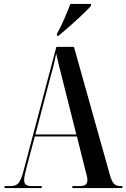

<svg xmlns="http://www.w3.org/2000/svg" viewBox="-20 -951 639 971"><path d="M3 0V-10H33Q61 -10 74 -25.5Q87 -41 99 -87L265 -714H354L537 -62Q546 -32 557 -21Q568 -10 591 -10H599V0H346V-10H381Q406 -10 414 -18Q422 -26 422 -41Q422 -51 418 -66.5Q414 -82 410 -97L369 -261H156L117 -114Q111 -91 106.5 -71.5Q102 -52 102 -40Q102 -24 111 -17Q120 -10 142 -10H191V0ZM159 -271H366L298 -541Q285 -592 277.5 -622.5Q270 -653 264 -680Q257 -646 251.5 -622Q246 -598 236 -565ZM268 -780Q288 -816 305.5 -856.5Q323 -897 336 -931H440V-921Q425 -904 395.5 -876Q366 -848 333.5 -819.5Q301 -791 276 -770H268Z"/></svg>

Font: Noto Serif Display ExtraCondensed SemiBold
Style: Regular
Weight: 600
Width: 2
Designer: Monotype Design Team
Foundry: Monotype Imaging Inc.
Version: Version 2.009